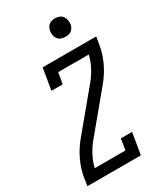

<svg xmlns="http://www.w3.org/2000/svg" viewBox="-231 -1037 962 1126"><g transform="rotate(-30 250.0 -474.0)"><path d="M13 0 21 -53Q30 -108 55 -161.5Q80 -215 118 -261L331 -518Q358 -551 377.5 -588.5Q397 -626 406 -665H199L186 -590H110L134 -735H497L488 -682Q479 -627 454 -573.5Q429 -520 391 -474L178 -217Q151 -184 131.5 -146.5Q112 -109 103 -70H311L323 -145H399L375 0ZM340 -823Q325 -823 311.5 -828Q298 -833 289.5 -844.5Q281 -856 278.5 -870.5Q276 -885 279 -900Q281 -910 286 -920Q291 -930 300 -936.5Q309 -943 319.5 -945.5Q330 -948 340 -948Q355 -948 369 -942.5Q383 -937 391 -925.5Q399 -914 401.5 -899.5Q404 -885 402 -870Q400 -860 394.5 -850Q389 -840 380 -833.5Q371 -827 360.5 -825Q350 -823 340 -823Z"/></g></svg>

Font: Iosevka Curly Slab Oblique
Style: Regular
Weight: 400
Italic angle: -9°
Monospace: yes
Designer: Belleve Invis
Foundry: Belleve Invis
Version: Version 11.1.0; ttfautohint (v1.8.3)